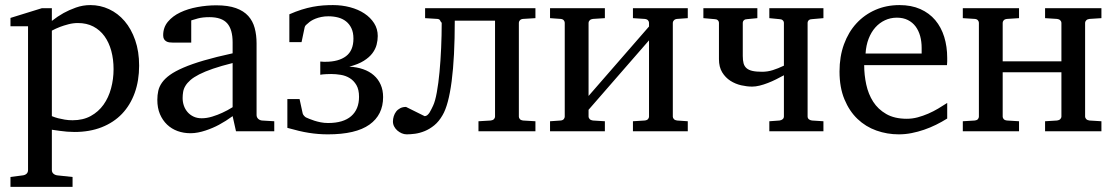

<svg xmlns="http://www.w3.org/2000/svg" viewBox="-20 -514 4360 752"><path d="M424.8 -243.2Q424.8 -281.7 415.8 -314.9Q406.7 -348.1 389.2 -372.3Q371.6 -396.5 345.5 -410.2Q319.3 -423.8 285.2 -423.8Q266.1 -423.8 247.8 -418.9Q229.5 -414.1 215.3 -408.7Q198.7 -402.3 183.1 -394V-59.1Q194.8 -54.2 208 -50.8Q219.2 -47.9 233.9 -45.4Q248.5 -43 264.2 -43Q305.2 -43 335.4 -59.6Q365.7 -76.2 385.5 -104Q405.3 -131.8 415 -168Q424.8 -204.1 424.8 -243.2ZM524.9 -256.8Q524.9 -198.2 507.6 -150.1Q490.2 -102.1 457.8 -68.1Q425.3 -34.2 378.2 -15.6Q331.1 2.9 272 2.9Q258.3 2.9 242.7 1.7Q227.1 0.5 213.9 -1.5Q198.2 -3.4 183.1 -5.9V151.9Q183.1 161.1 189.5 166.5Q195.8 171.9 205.1 172.9L264.2 179.2V217.8H21V179.2L68.8 172.9Q78.1 171.9 84 166.5Q89.8 161.1 89.8 151.9V-411.1H21V-443.8L144 -481.9H183.1V-432.1Q204.6 -449.2 229 -462.9Q250 -474.6 277.3 -484.4Q304.7 -494.1 334 -494.1Q372.6 -494.1 407.2 -478Q441.9 -461.9 468 -431.4Q494.1 -400.9 509.5 -356.7Q524.9 -312.5 524.9 -256.8Z M891.1 -267.1Q846.2 -255.9 814.2 -244.9Q782.2 -233.9 760.3 -222.7Q738.3 -211.4 725.6 -200.2Q712.9 -189 706.1 -177.5Q699.2 -166 697.3 -154.1Q695.3 -142.1 695.3 -129.9Q695.3 -114.3 700.2 -100.1Q705.1 -85.9 714.6 -75Q724.1 -64 738 -57.4Q752 -50.8 770 -50.8Q790 -50.8 811.5 -57.4Q833 -64 850.6 -72.3Q871.1 -81.5 891.1 -94.2ZM904.3 0 891.1 -59.1Q865.2 -40 837.9 -25.4Q826.2 -19 812.5 -13.2Q798.8 -7.3 784.7 -2.7Q770.5 2 755.6 4.9Q740.7 7.8 726.1 7.8Q699.2 7.8 675.5 -0.7Q651.9 -9.3 634.3 -26.1Q616.7 -43 606.4 -67.1Q596.2 -91.3 596.2 -123Q596.2 -141.6 599.9 -158.2Q603.5 -174.8 614.5 -190.4Q625.5 -206.1 645.5 -220.5Q665.5 -234.9 698.2 -249Q731 -263.2 778.3 -277.1Q825.7 -291 891.1 -305.2V-348.1Q891.1 -398.4 869.9 -422.6Q848.6 -446.8 800.3 -446.8Q773.9 -446.8 755.4 -441.9Q736.8 -437 729 -434.1V-347.2H656.2Q649.4 -347.2 642.8 -348.1Q636.2 -349.1 630.9 -352.3Q625.5 -355.5 622.3 -361.1Q619.1 -366.7 619.1 -376Q619.1 -406.7 637.7 -429Q656.2 -451.2 686 -465.3Q715.8 -479.5 752.9 -486.3Q790 -493.2 827.1 -493.2Q873.5 -493.2 904.1 -482.2Q934.6 -471.2 952.4 -451.4Q970.2 -431.6 977.5 -404.3Q984.9 -377 984.9 -344.2V-64Q984.9 -54.7 991 -48.8Q997.1 -43 1005.9 -42L1054.2 -39.1V0Z M1480.5 -133.8Q1480.5 -64 1427 -25.9Q1373.5 12.2 1264.2 12.2Q1244.6 12.2 1226.6 10.7Q1208.5 9.3 1189.7 6.3Q1170.9 3.4 1150.4 -1.5Q1129.9 -6.3 1105.5 -13.2V-126H1153.3L1165.5 -69.8Q1166.5 -65.4 1170.9 -60.5Q1175.3 -55.7 1178.2 -54.2Q1182.6 -52.2 1191.2 -48.6Q1199.7 -44.9 1211.2 -41.3Q1222.7 -37.6 1236.3 -34.9Q1250 -32.2 1265.1 -32.2Q1324.7 -32.2 1355.5 -59.1Q1386.2 -85.9 1386.2 -134.8Q1386.2 -163.1 1376 -180.7Q1365.7 -198.2 1349.9 -208Q1334 -217.8 1314.7 -220.9Q1295.4 -224.1 1277.3 -224.1Q1266.1 -224.1 1258.1 -223.6Q1250 -223.1 1244.6 -222.7Q1238.3 -221.7 1234.4 -221.2V-272.9Q1237.8 -272.5 1241.2 -272.5Q1244.1 -272 1247.6 -272H1254.4Q1306.2 -272 1335.2 -293.9Q1364.3 -315.9 1364.3 -362.8Q1364.3 -386.7 1356.4 -403.3Q1348.6 -419.9 1335.2 -430.4Q1321.8 -440.9 1304 -445.6Q1286.1 -450.2 1266.1 -450.2Q1251 -450.2 1238.3 -447.5Q1225.6 -444.8 1215.8 -440.9Q1206.1 -437 1198.7 -432.4Q1191.4 -427.7 1187.5 -423.8Q1184.1 -420.9 1179.2 -416.7Q1174.3 -412.6 1173.3 -407.2L1161.1 -349.1H1113.3V-458Q1138.7 -469.2 1161.4 -476.3Q1184.1 -483.4 1204.8 -487.3Q1225.6 -491.2 1245.1 -492.7Q1264.6 -494.1 1284.2 -494.1Q1319.3 -494.1 1351.3 -485.6Q1383.3 -477.1 1407.2 -461.2Q1431.2 -445.3 1445.3 -423.1Q1459.5 -400.9 1459.5 -373Q1459.5 -356.4 1455.1 -339.1Q1450.7 -321.8 1438.7 -305.7Q1426.8 -289.6 1405 -275.9Q1383.3 -262.2 1348.1 -252.9Q1377.9 -251.5 1402.3 -242.9Q1426.8 -234.4 1444.1 -219.2Q1461.4 -204.1 1470.9 -182.6Q1480.5 -161.1 1480.5 -133.8Z M1854 0V-39.1L1902.3 -42Q1910.6 -43 1914.8 -47.6Q1918.9 -52.2 1918.9 -57.1V-433.1H1761.2Q1761.2 -289.6 1749 -196Q1736.8 -102.5 1713.4 -63Q1699.2 -38.1 1680.9 -23.2Q1662.6 -8.3 1643.3 -0.5Q1624 7.3 1605.7 9.8Q1587.4 12.2 1573.2 12.2Q1563 12.2 1553.5 8.1Q1543.9 3.9 1536.1 -2.9Q1528.3 -9.8 1523.7 -18.8Q1519 -27.8 1519 -38.1Q1519 -48.3 1522.2 -58.6Q1525.4 -68.8 1531.5 -76.9Q1537.6 -85 1547.4 -90.1Q1557.1 -95.2 1570.3 -95.2L1643.1 -59.1Q1648.9 -59.1 1653.8 -63.2Q1658.7 -67.4 1662.6 -73.5Q1666.5 -79.6 1669.9 -86.9Q1673.3 -94.2 1676.3 -100.1Q1684.6 -117.7 1690.9 -152.6Q1697.3 -187.5 1701.4 -231.7Q1705.6 -275.9 1707.8 -326.2Q1710 -376.5 1710 -424.8Q1706.1 -428.2 1703.9 -433.6Q1701.7 -439 1693.4 -439.9L1645 -442.9V-481.9H2077.1V-442.9L2028.3 -439.9Q2020 -439 2016.1 -434.3Q2012.2 -429.7 2012.2 -424.8V-57.1Q2012.2 -52.2 2016.1 -47.6Q2020 -43 2028.3 -42L2077.1 -39.1V0Z M2459 0V-39.1L2504.9 -42Q2514.2 -43 2518.1 -47.6Q2522 -52.2 2522 -57.1V-356L2285.2 -84V-57.1Q2285.2 -52.2 2289.6 -47.6Q2293.9 -43 2302.2 -42L2349.1 -39.1V0H2134.3V-39.1L2176.3 -42Q2184.6 -43 2188.2 -47.6Q2191.9 -52.2 2191.9 -57.1V-424.8Q2191.9 -429.7 2188.2 -434.3Q2184.6 -439 2176.3 -439.9L2134.3 -442.9V-481.9H2349.1V-442.9L2302.2 -439.9Q2293.9 -439 2289.6 -434.3Q2285.2 -429.7 2285.2 -424.8V-138.2L2522 -410.2V-424.8Q2522 -429.7 2518.1 -434.3Q2514.2 -439 2504.9 -439.9L2459 -442.9V-481.9H2673.8V-442.9L2631.8 -439.9Q2623.5 -439 2619.4 -434.3Q2615.2 -429.7 2615.2 -424.8V-57.1Q2615.2 -52.2 2619.4 -47.6Q2623.5 -43 2631.8 -42L2673.8 -39.1V0Z M2993.2 0V-39.1L3033.2 -42Q3040.5 -43 3045.4 -47.1Q3050.3 -51.3 3050.3 -58.1V-219.2Q3036.1 -211.4 3020 -203.4Q3003.9 -195.3 2987.5 -189Q2971.2 -182.6 2955.3 -178.7Q2939.5 -174.8 2926.3 -174.8Q2905.8 -174.8 2883.1 -179.9Q2860.4 -185.1 2840.8 -197.5Q2821.3 -210 2808.6 -230.7Q2795.9 -251.5 2795.9 -282.2V-423.8Q2795.9 -430.7 2791.3 -434.8Q2786.6 -439 2779.3 -439L2734.9 -442.9V-481.9H2946.3V-442.9L2906.2 -439Q2898.4 -439 2893.8 -434.8Q2889.2 -430.7 2889.2 -423.8V-294.9Q2889.2 -277.8 2892.3 -266.1Q2895.5 -254.4 2903.8 -247.1Q2912.1 -239.7 2926.8 -236.3Q2941.4 -232.9 2964.8 -232.9Q2986.3 -232.9 3006.6 -239.3Q3026.9 -245.6 3050.3 -256.8V-423.8Q3050.3 -430.7 3045.4 -434.8Q3040.5 -439 3033.2 -439L2993.2 -442.9V-481.9H3205.1V-442.9L3160.2 -439Q3152.3 -439 3147.7 -434.8Q3143.1 -430.7 3143.1 -423.8V-58.1Q3143.1 -51.3 3147.7 -47.1Q3152.3 -43 3160.2 -42L3205.1 -39.1V0Z M3689.9 -49.8Q3668.9 -36.6 3646.2 -25.4Q3623.5 -14.2 3599.4 -5.9Q3575.2 2.4 3550.3 7.3Q3525.4 12.2 3500 12.2Q3454.6 12.2 3412.6 -2.7Q3370.6 -17.6 3338.6 -48.1Q3306.6 -78.6 3287.4 -125Q3268.1 -171.4 3268.1 -233.9Q3268.1 -292.5 3285.6 -340.6Q3303.2 -388.7 3334.5 -422.6Q3365.7 -456.5 3408.7 -475.3Q3451.7 -494.1 3502.9 -494.1Q3549.3 -494.1 3584.5 -478.5Q3619.6 -462.9 3643.1 -435.1Q3666.5 -407.2 3678.2 -369.4Q3689.9 -331.5 3689.9 -287.1V-273.4Q3689.9 -265.6 3689 -258.8H3364.7Q3364.7 -220.7 3372.8 -183.1Q3380.9 -145.5 3399.9 -115.7Q3418.9 -85.9 3451.2 -67.4Q3483.4 -48.8 3531.7 -48.8Q3553.2 -48.8 3574.2 -54.4Q3595.2 -60.1 3615.5 -68.8Q3635.7 -77.6 3654.3 -88.6Q3672.9 -99.6 3689.9 -110.8ZM3589.8 -326.2Q3589.8 -351.1 3584 -372.6Q3578.1 -394 3566.2 -410.2Q3554.2 -426.3 3535.9 -435.5Q3517.6 -444.8 3492.7 -444.8Q3467.8 -444.8 3446.3 -434.8Q3424.8 -424.8 3408.4 -406.5Q3392.1 -388.2 3382.1 -362.3Q3372.1 -336.4 3370.1 -304.2H3589.8Z M4073.2 0V-39.1L4120.1 -42Q4128.4 -43 4132.8 -47.6Q4137.2 -52.2 4137.2 -57.1V-231H3907.2V-57.1Q3907.2 -52.2 3911.1 -47.6Q3915 -43 3924.3 -42L3971.2 -39.1V0H3751V-39.1L3798.3 -42Q3806.6 -43 3810.3 -47.6Q3814 -52.2 3814 -57.1V-424.8Q3814 -429.7 3810.3 -434.3Q3806.6 -439 3798.3 -439.9L3751 -442.9V-481.9H3971.2V-442.9L3924.3 -439.9Q3915 -439 3911.1 -434.3Q3907.2 -429.7 3907.2 -424.8V-273.9H4137.2V-424.8Q4137.2 -429.7 4132.8 -434.3Q4128.4 -439 4120.1 -439.9L4073.2 -442.9V-481.9H4293.9V-442.9L4247.1 -439.9Q4238.8 -439 4234.4 -434.3Q4230 -429.7 4230 -424.8V-57.1Q4230 -52.2 4234.4 -47.6Q4238.8 -43 4247.1 -42L4293.9 -39.1V0Z"/></svg>

Font: Charis SIL Cyr
Style: Regular
Weight: 400
Foundry: SIL International
Version: Version 5.000